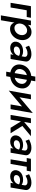

<svg xmlns="http://www.w3.org/2000/svg" viewBox="1742 -2342 820 4343"><g transform="rotate(90 2151.5 -170.0)"><path d="M119 -460 43 0H149L212 -365H364L382 -460Z M438 219 552 -460H445L327 220ZM884 -230Q893 -297 872.5 -352Q852 -407 808 -440.5Q764 -474 700 -473Q654 -473 615.5 -453.5Q577 -434 548 -400.5Q519 -367 500.5 -323.5Q482 -280 476 -230Q470 -184 475.5 -140.5Q481 -97 499.5 -62.5Q518 -28 550 -8Q582 12 629 12Q693 12 747.5 -19.5Q802 -51 838.5 -106.5Q875 -162 884 -230ZM772 -231Q766 -190 742 -157Q718 -124 683.5 -105Q649 -86 610 -87Q584 -88 564 -99.5Q544 -111 531.5 -130.5Q519 -150 514 -176Q509 -202 514 -230Q519 -261 533.5 -287Q548 -313 569.5 -332.5Q591 -352 616.5 -363Q642 -374 668 -374Q707 -374 732 -354.5Q757 -335 767.5 -302.5Q778 -270 772 -231Z M1032 -136Q1036 -162 1052.5 -179Q1069 -196 1094.5 -205Q1120 -214 1149 -214Q1187 -214 1216 -203.5Q1245 -193 1273 -171L1281 -227Q1261 -249 1224.5 -266Q1188 -283 1138 -283Q1083 -283 1037 -265.5Q991 -248 961 -214.5Q931 -181 923 -133Q917 -89 934 -57Q951 -25 984.5 -8Q1018 9 1062 9Q1109 9 1147.5 -8Q1186 -25 1212.5 -56Q1239 -87 1248 -129L1241 -183Q1233 -148 1213 -123Q1193 -98 1164 -85Q1135 -72 1100 -73Q1069 -74 1048.5 -90Q1028 -106 1032 -136ZM1045 -338Q1071 -352 1108.5 -368Q1146 -384 1191 -382Q1215 -382 1232.5 -373.5Q1250 -365 1259 -351Q1268 -337 1265 -316L1208 0H1314L1369 -328Q1376 -362 1364.5 -389Q1353 -416 1329.5 -434Q1306 -452 1273.5 -461.5Q1241 -471 1203 -471Q1147 -471 1099 -454.5Q1051 -438 1013 -418Z M1712 -560 1601 99H1704L1818 -560ZM1440 -230Q1430 -161 1457 -107Q1484 -53 1540.5 -22Q1597 9 1673 10Q1752 10 1817.5 -20.5Q1883 -51 1925 -105.5Q1967 -160 1977 -230Q1988 -300 1960.5 -354.5Q1933 -409 1877 -439.5Q1821 -470 1744 -470Q1665 -471 1600 -440.5Q1535 -410 1493 -356Q1451 -302 1440 -230ZM1543 -230Q1552 -273 1578.5 -306Q1605 -339 1646.5 -357.5Q1688 -376 1738 -375Q1788 -375 1821 -356.5Q1854 -338 1868.5 -305Q1883 -272 1875 -230Q1867 -188 1840 -155Q1813 -122 1771.5 -104Q1730 -86 1678 -86Q1629 -87 1596 -105.5Q1563 -124 1549 -156Q1535 -188 1543 -230Z M2504 -357 2537 -503 2062 -103 2029 42ZM2225 -460H2118L2029 42L2159 -84ZM2537 -503 2407 -377 2342 0H2448Z M2656 -460 2580 0H2684L2765 -460ZM2921 -460 2701 -275 2870 0H2993L2828 -266L3060 -460Z M3152 -136Q3156 -162 3172.5 -179Q3189 -196 3214.5 -205Q3240 -214 3269 -214Q3307 -214 3336 -203.5Q3365 -193 3393 -171L3401 -227Q3381 -249 3344.5 -266Q3308 -283 3258 -283Q3203 -283 3157 -265.5Q3111 -248 3081 -214.5Q3051 -181 3043 -133Q3037 -89 3054 -57Q3071 -25 3104.5 -8Q3138 9 3182 9Q3229 9 3267.5 -8Q3306 -25 3332.5 -56Q3359 -87 3368 -129L3361 -183Q3353 -148 3333 -123Q3313 -98 3284 -85Q3255 -72 3220 -73Q3189 -74 3168.5 -90Q3148 -106 3152 -136ZM3165 -338Q3191 -352 3228.5 -368Q3266 -384 3311 -382Q3335 -382 3352.5 -373.5Q3370 -365 3379 -351Q3388 -337 3385 -316L3328 0H3434L3489 -328Q3496 -362 3484.5 -389Q3473 -416 3449.5 -434Q3426 -452 3393.5 -461.5Q3361 -471 3323 -471Q3267 -471 3219 -454.5Q3171 -438 3133 -418Z M3571 -460 3554 -365H3841L3857 -460ZM3657 -440 3584 0H3688L3764 -440Z M3939 -136Q3943 -162 3959.5 -179Q3976 -196 4001.5 -205Q4027 -214 4056 -214Q4094 -214 4123 -203.5Q4152 -193 4180 -171L4188 -227Q4168 -249 4131.5 -266Q4095 -283 4045 -283Q3990 -283 3944 -265.5Q3898 -248 3868 -214.5Q3838 -181 3830 -133Q3824 -89 3841 -57Q3858 -25 3891.5 -8Q3925 9 3969 9Q4016 9 4054.5 -8Q4093 -25 4119.5 -56Q4146 -87 4155 -129L4148 -183Q4140 -148 4120 -123Q4100 -98 4071 -85Q4042 -72 4007 -73Q3976 -74 3955.5 -90Q3935 -106 3939 -136ZM3952 -338Q3978 -352 4015.5 -368Q4053 -384 4098 -382Q4122 -382 4139.5 -373.5Q4157 -365 4166 -351Q4175 -337 4172 -316L4115 0H4221L4276 -328Q4283 -362 4271.5 -389Q4260 -416 4236.5 -434Q4213 -452 4180.5 -461.5Q4148 -471 4110 -471Q4054 -471 4006 -454.5Q3958 -438 3920 -418Z"/></g></svg>

Font: Jost Medium
Style: Italic
Weight: 500
Italic angle: -5°
Version: Version 3.710